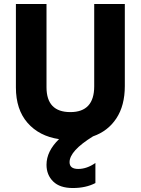

<svg xmlns="http://www.w3.org/2000/svg" viewBox="-20 -694 708 966"><path d="M608 -261Q608 -163 565.5 -98.5Q523 -34 448 -8Q330 65 330 122Q330 156 373.5 156Q417 156 460 126V227Q412 252 346.5 252Q281 252 247.5 219Q214 186 214 135Q214 67 277 6Q177 -9 118.5 -76Q60 -143 60 -254V-674H214V-255Q214 -130 334 -130Q454 -130 454 -260V-674H608Z"/></svg>

Font: Hind Madurai
Style: Bold
Weight: 700
Designer: Jyotish Sonowal
Foundry: Indian Type Foundry
Version: Version 0.702;PS 1.0;hotconv 1.0.81;makeotf.lib2.5.63406